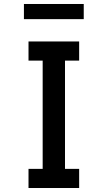

<svg xmlns="http://www.w3.org/2000/svg" viewBox="-20 -943 540 963"><path d="M123 0V-96H194V-639H123V-735H377V-639H306V-96H377V0ZM100 -847V-923H400V-847Z"/></svg>

Font: Iosevka SS08 Regular
Style: Bold
Weight: 700
Monospace: yes
Designer: Belleve Invis
Foundry: Belleve Invis
Version: Version 16.3.4; ttfautohint (v1.8.4)